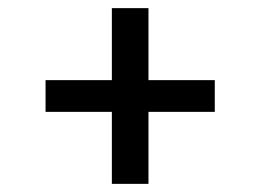

<svg xmlns="http://www.w3.org/2000/svg" viewBox="-20 -576 640 472"><path d="M345 -124H255V-301H92V-379H255V-556H345V-379H508V-301H345Z"/></svg>

Font: Iosevka HT Medium Extended
Style: Regular
Weight: 500
Width: 7
Monospace: yes
Designer: Belleve Invis
Foundry: Belleve Invis
Version: Version 32.3.0; ttfautohint (v1.8.4)